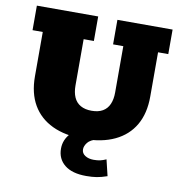

<svg xmlns="http://www.w3.org/2000/svg" viewBox="-84 -662 877 925"><g transform="rotate(10 354.0 -199.5)"><path d="M354 10Q264 10 201 -20Q138 -50 105 -107Q72 -164 72 -246V-463H22V-583H322V-463H272V-236Q272 -203 282.5 -179Q293 -155 315 -142.5Q337 -130 369 -130Q402 -130 423.5 -142.5Q445 -155 455.5 -179Q466 -203 466 -236V-463H416V-583H686V-463H636V-246Q636 -164 603 -107Q570 -50 507 -20Q444 10 354 10ZM398 184Q329 184 292.5 154.5Q256 125 256 75Q256 31 288 -2.5Q320 -36 370 -52L424 0Q387 10 374 27Q361 44 361 60Q361 79 378 90Q395 101 420 101Q439 101 452 98Q465 95 481 88L500 167Q471 177 449 180.5Q427 184 398 184Z"/></g></svg>

Font: Rokkitt SemiBold Black
Style: Regular
Weight: 900
Version: Version 3.103